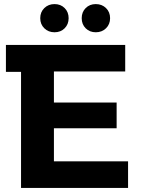

<svg xmlns="http://www.w3.org/2000/svg" viewBox="-20 -920 711 940"><path d="M607 -130V0H83V-568H9V-700H593V-570H244V-418H551V-292H244V-130ZM177 -831Q177 -861 197 -880.5Q217 -900 247 -900Q277 -900 296.5 -880.5Q316 -861 316 -831Q316 -801 296.5 -781.5Q277 -762 247 -762Q217 -762 197 -781.5Q177 -801 177 -831ZM380 -831Q380 -861 399.5 -880.5Q419 -900 449 -900Q479 -900 499 -880.5Q519 -861 519 -831Q519 -801 499 -781.5Q479 -762 449 -762Q419 -762 399.5 -781.5Q380 -801 380 -831Z"/></svg>

Font: mBank
Style: Bold
Weight: 700
Designer: Julieta Ulanovsky
Foundry: Julieta Ulanovsky
Version: Version 7.200